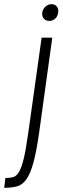

<svg xmlns="http://www.w3.org/2000/svg" viewBox="-42 -717 299 918"><path d="M157 -537 93 -81Q82 -2 71.5 41.5Q61 85 48.5 105.5Q36 126 20.5 130Q5 134 -16 134L-22 181Q14 181 39.5 174Q65 167 84 140.5Q103 114 117.5 61.5Q132 9 145 -82L208 -537ZM160 -657Q158 -639 167.5 -628Q177 -617 194 -617Q210 -617 222 -628Q234 -639 236 -657Q239 -674 230 -685.5Q221 -697 205 -697Q188 -697 175.5 -685.5Q163 -674 160 -657Z"/></svg>

Font: Secuela Light
Style: Italic
Weight: 300
Italic angle: -8°
Designer: Fernando Haro
Foundry: deFharo
Version: Version 1.708